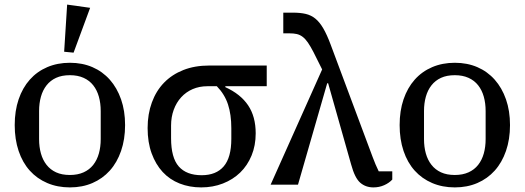

<svg xmlns="http://www.w3.org/2000/svg" viewBox="-20 -803 2282 835"><path d="M284 -42Q318 -42 343.5 -53.5Q369 -65 385.5 -86Q402 -107 410 -135.5Q418 -164 418 -198V-320Q418 -354 410 -382.5Q402 -411 385.5 -432Q369 -453 343.5 -464.5Q318 -476 284 -476Q249 -476 224 -464.5Q199 -453 182.5 -432Q166 -411 158 -382.5Q150 -354 150 -320V-198Q150 -164 158 -135.5Q166 -107 182.5 -86Q199 -65 224 -53.5Q249 -42 284 -42ZM284 12Q230 12 185.5 -7Q141 -26 109.5 -61Q78 -96 61 -146.5Q44 -197 44 -259Q44 -321 61 -371Q78 -421 109.5 -456.5Q141 -492 185.5 -511Q230 -530 284 -530Q338 -530 382 -511Q426 -492 457.5 -456.5Q489 -421 506.5 -371Q524 -321 524 -259Q524 -197 506.5 -146.5Q489 -96 457.5 -61Q426 -26 382 -7Q338 12 284 12ZM259 -578 272 -783 372 -769 300 -574Z M960 -428V-424Q1026 -394 1059 -345Q1092 -296 1092 -223Q1092 -170 1074 -126.5Q1056 -83 1024.5 -52.5Q993 -22 949.5 -5Q906 12 855 12Q804 12 761 -5Q718 -22 687.5 -55Q657 -88 639.5 -136Q622 -184 622 -246Q622 -307 640.5 -357.5Q659 -408 693.5 -443.5Q728 -479 777.5 -498.5Q827 -518 890 -518H1140V-428ZM857 -41Q920 -41 953 -79.5Q986 -118 986 -199V-245Q986 -305 971.5 -349Q957 -393 923 -428H882Q847 -428 818 -415.5Q789 -403 768 -380Q747 -357 735.5 -325.5Q724 -294 724 -257V-202Q724 -117 757.5 -79Q791 -41 857 -41Z M1381 -501 1343 -577Q1330 -602 1319 -618Q1308 -634 1296 -643Q1284 -652 1270.5 -655Q1257 -658 1239 -658H1212V-748H1254Q1286 -748 1309.5 -742.5Q1333 -737 1351.5 -722Q1370 -707 1386 -679.5Q1402 -652 1418 -609L1601 -119Q1606 -105 1613.5 -87.5Q1621 -70 1627 -58H1686V-22Q1672 -7 1650.5 2.5Q1629 12 1604 12Q1570 12 1546.5 -8.5Q1523 -29 1507 -88L1407 -441H1403L1276 0H1157Z M1958 -42Q1992 -42 2017.5 -53.5Q2043 -65 2059.5 -86Q2076 -107 2084 -135.5Q2092 -164 2092 -198V-320Q2092 -354 2084 -382.5Q2076 -411 2059.5 -432Q2043 -453 2017.5 -464.5Q1992 -476 1958 -476Q1923 -476 1898 -464.5Q1873 -453 1856.5 -432Q1840 -411 1832 -382.5Q1824 -354 1824 -320V-198Q1824 -164 1832 -135.5Q1840 -107 1856.5 -86Q1873 -65 1898 -53.5Q1923 -42 1958 -42ZM1958 12Q1904 12 1859.5 -7Q1815 -26 1783.5 -61Q1752 -96 1735 -146.5Q1718 -197 1718 -259Q1718 -321 1735 -371Q1752 -421 1783.5 -456.5Q1815 -492 1859.5 -511Q1904 -530 1958 -530Q2012 -530 2056 -511Q2100 -492 2131.5 -456.5Q2163 -421 2180.5 -371Q2198 -321 2198 -259Q2198 -197 2180.5 -146.5Q2163 -96 2131.5 -61Q2100 -26 2056 -7Q2012 12 1958 12Z"/></svg>

Font: IBM Plex Serif Text
Style: Regular
Weight: 450
Designer: Mike Abbink, Paul van der Laan, Pieter van Rosmalen
Foundry: Bold Monday
Version: Version 3.001